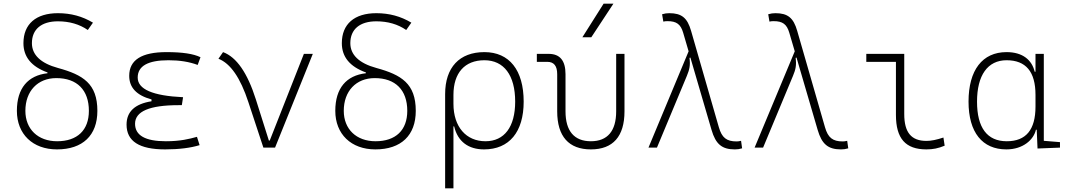

<svg xmlns="http://www.w3.org/2000/svg" viewBox="-20 -815 5899 1060"><path d="M294.4 9.8C436.5 9.8 517.6 -67.4 517.6 -203.1C517.6 -353.5 438 -401.9 300.8 -439.5C203.6 -465.8 156.2 -513.2 156.2 -576.7C156.2 -653.3 208.5 -697.3 299.8 -697.3C363.3 -697.3 418.5 -681.2 464.8 -649.4L493.2 -689.9C434.6 -725.1 371.1 -742.2 299.8 -742.2C178.7 -742.2 109.4 -682.1 109.4 -576.7C109.4 -501 153.3 -447.3 242.2 -415V-410.6C134.3 -398.4 73.2 -328.1 73.2 -203.1C73.2 -74.7 160.6 9.8 294.4 9.8ZM295.4 -35.2C189.5 -35.2 120.1 -102.1 120.1 -203.1C120.1 -312 188 -383.8 291 -383.8C405.3 -383.8 470.7 -317.9 470.7 -203.1C470.7 -96.2 406.7 -35.2 295.4 -35.2Z M891.6 9.8C968.3 9.8 1032.7 1.5 1082 -13.7L1067.4 -59.6C1025.4 -47.9 976.1 -35.2 895.5 -35.2C782.2 -35.2 725.6 -67.4 725.6 -131.8C725.6 -200.2 805.7 -234.4 965.8 -234.4H983.9L990.7 -278.3C823.2 -286.1 740.2 -322.3 740.2 -386.7C740.2 -450.7 796.9 -482.4 910.2 -482.4C971.2 -482.4 1024.4 -474.1 1071.3 -456.5L1086.9 -499C1048.3 -518.1 986.3 -527.3 899.4 -527.3C761.7 -527.3 693.4 -483.9 693.4 -396.5C693.4 -331.5 733.9 -288.6 816.4 -266.1V-255.9C724.1 -241.2 678.7 -198.2 678.7 -127C678.7 -35.2 749 9.8 891.6 9.8Z M1434.1 0H1498.5L1707 -517.6H1657.7L1469.2 -39.1H1464.4L1392.6 -266.1C1346.2 -412.6 1286.1 -499.5 1211.4 -527.3L1186 -490.7C1252.4 -464.8 1307.1 -385.7 1351.1 -251.5Z M2052.2 9.8C2194.3 9.8 2275.4 -67.4 2275.4 -203.1C2275.4 -353.5 2195.8 -401.9 2058.6 -439.5C1961.4 -465.8 1914.1 -513.2 1914.1 -576.7C1914.1 -653.3 1966.3 -697.3 2057.6 -697.3C2121.1 -697.3 2176.3 -681.2 2222.7 -649.4L2251 -689.9C2192.4 -725.1 2128.9 -742.2 2057.6 -742.2C1936.5 -742.2 1867.2 -682.1 1867.2 -576.7C1867.2 -501 1911.1 -447.3 2000 -415V-410.6C1892.1 -398.4 1831.1 -328.1 1831.1 -203.1C1831.1 -74.7 1918.5 9.8 2052.2 9.8ZM2053.2 -35.2C1947.3 -35.2 1877.9 -102.1 1877.9 -203.1C1877.9 -312 1945.8 -383.8 2048.8 -383.8C2163.1 -383.8 2228.5 -317.9 2228.5 -203.1C2228.5 -96.2 2164.6 -35.2 2053.2 -35.2Z M2652.3 9.8C2791.5 9.8 2871.1 -86.4 2871.1 -253.9C2871.1 -427.7 2792 -527.3 2654.3 -527.3C2516.6 -527.3 2437.5 -442.9 2437.5 -295.4V224.6H2483.4V-117.2H2487.3C2507.3 -32.2 2567.4 9.8 2652.3 9.8ZM2483.4 -242.2V-291C2483.4 -412.6 2545.9 -482.4 2654.3 -482.4C2762.2 -482.4 2824.2 -399.4 2824.2 -253.9C2824.2 -114.7 2764.6 -35.2 2660.2 -35.2C2554.2 -35.2 2483.4 -113.8 2483.4 -242.2Z M3242.2 9.8C3364.3 9.8 3427.7 -62 3427.7 -200.2V-517.6H3381.8V-200.2C3381.8 -91.8 3334 -35.2 3242.2 -35.2C3149.9 -35.2 3102.1 -91.8 3102.1 -200.2V-405.3C3102.1 -480.5 3071.3 -517.6 3009.3 -517.6H2943.8V-473.6H3001.5C3038.1 -473.6 3056.2 -451.2 3056.2 -405.3V-200.2C3056.2 -62 3120.1 9.8 3242.2 9.8ZM3195.3 -609.4H3244.6L3366.7 -794.9H3312.5Z M4037.1 9.8C4051.3 9.8 4062 8.3 4077.1 3.9L4071.3 -37.6C4060.5 -35.2 4054.2 -34.2 4046.9 -34.2C3990.7 -34.2 3965.3 -55.2 3948.7 -112.3L3795.4 -644.5C3774.9 -716.3 3743.2 -742.2 3675.3 -742.2C3661.1 -742.2 3650.4 -740.7 3635.3 -736.3L3642.1 -695.8C3651.4 -697.8 3657.7 -698.2 3665.5 -698.2C3714.8 -698.2 3737.8 -681.2 3751.5 -634.8L3781.7 -531.7L3560.1 0H3606.9L3772 -396C3786.6 -431.2 3792 -454.6 3786.6 -495.6L3791.5 -497.1L3908.2 -98.1C3931.2 -19 3965.8 9.8 4037.1 9.8Z M4623 9.8C4637.2 9.8 4647.9 8.3 4663.1 3.9L4657.2 -37.6C4646.5 -35.2 4640.1 -34.2 4632.8 -34.2C4576.7 -34.2 4551.3 -55.2 4534.7 -112.3L4381.3 -644.5C4360.8 -716.3 4329.1 -742.2 4261.2 -742.2C4247.1 -742.2 4236.3 -740.7 4221.2 -736.3L4228 -695.8C4237.3 -697.8 4243.7 -698.2 4251.5 -698.2C4300.8 -698.2 4323.7 -681.2 4337.4 -634.8L4367.7 -531.7L4146 0H4192.9L4357.9 -396C4372.6 -431.2 4377.9 -454.6 4372.6 -495.6L4377.4 -497.1L4494.1 -98.1C4517.1 -19 4551.8 9.8 4623 9.8Z M5094.7 9.8C5130.9 9.8 5160.6 3.9 5195.3 -10.7L5188.5 -55.7C5149.9 -43 5121.1 -37.1 5094.7 -37.1C5010.7 -37.1 4972.2 -84 4972.2 -185.5V-517.6H4762.7V-473.6H4926.3V-180.7C4926.3 -50.3 4979 9.8 5094.7 9.8Z M5536.1 9.8C5628.9 9.8 5687 -44.4 5699.2 -98.6H5703.6L5708 4.9L5832 0V-30.3L5742.7 -37.6V-517.6H5696.8V-418.9H5692.4C5677.2 -483.4 5626.5 -527.3 5537.1 -527.3C5403.3 -527.3 5327.1 -427.7 5327.1 -253.9C5327.1 -84 5403.3 9.8 5536.1 9.8ZM5696.8 -226.6C5696.8 -98.6 5644.5 -35.2 5538.1 -35.2C5430.2 -35.2 5374 -109.4 5374 -253.9C5374 -399.4 5432.6 -482.4 5537.1 -482.4C5643.6 -482.4 5696.8 -419.4 5696.8 -291Z"/></svg>

Font: Cascadia Code PL ExtraLight
Style: Regular
Weight: 200
Monospace: yes
Designer: Aaron Bell
Foundry: Saja Typeworks
Version: Version 2404.023